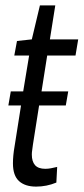

<svg xmlns="http://www.w3.org/2000/svg" viewBox="-20 -682 310 712"><path d="M192 -63 189 -5Q153 10 114 10Q73 10 50.5 -10.5Q28 -31 28 -76Q28 -105 34 -139L58 -291H11L20 -343H66L88 -476H33L43 -530L98 -536L128 -662H185L165 -536H270L260 -476H155L134 -343H233L224 -291H125L102 -145Q101 -135 99.5 -126Q98 -117 98 -109Q98 -83 110 -69.5Q122 -56 148 -56Q158 -56 169 -58Q180 -60 192 -63Z"/></svg>

Font: Georama Condensed
Style: Italic
Weight: 400
Width: 3
Italic angle: -9°
Designer: Jean-Baptiste Levee
Foundry: Production Type
Version: Version 1.000